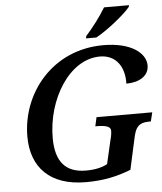

<svg xmlns="http://www.w3.org/2000/svg" viewBox="-61 -984 882 1047"><g transform="rotate(-5 380.0 -460.5)"><path d="M435 -771H492C557 -806 653 -885 682 -921L685 -931H548C520 -884 474 -823 438 -784ZM367 10C462 10 534 -5 614 -36L654 -218C669 -283 701 -289 745 -289H748L760 -338H455L444 -289H449C498 -289 528 -282 528 -258C528 -246 526 -229 520 -208L490 -78C461 -62 422 -53 373 -53C260 -53 207 -117 207 -246C207 -457 334 -666 502 -666C589 -666 636 -599 633 -506C703 -506 757 -537 757 -595C757 -663 677 -726 526 -726C247 -726 70 -503 70 -265C70 -97 170 10 367 10Z"/></g></svg>

Font: Noto Serif Semi
Style: Italic
Weight: 600
Italic angle: -12°
Designer: Monotype Design Team
Foundry: Monotype Imaging Inc.
Version: Version 1.901